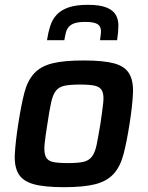

<svg xmlns="http://www.w3.org/2000/svg" viewBox="-20 -769 614 797"><path d="M39 0ZM246 8Q164 8 119.5 -4.5Q75 -17 57 -47Q39 -77 41.5 -128Q44 -179 56 -256Q68 -333 81 -383.5Q94 -434 121.5 -464Q149 -494 197 -506Q245 -518 327 -518Q409 -518 453.5 -506Q498 -494 516 -464Q534 -434 532 -383.5Q530 -333 518 -256Q506 -179 492.5 -128Q479 -77 451.5 -47Q424 -17 376 -4.5Q328 8 246 8ZM261 -92Q302 -92 325.5 -97Q349 -102 362 -119.5Q375 -137 381.5 -169.5Q388 -202 397 -256Q405 -310 408.5 -342.5Q412 -375 404 -391.5Q396 -408 374.5 -413Q353 -418 312 -418Q271 -418 247.5 -413Q224 -408 211.5 -391.5Q199 -375 192 -342.5Q185 -310 177 -256Q168 -202 165 -169.5Q162 -137 169.5 -119.5Q177 -102 198.5 -97Q220 -92 261 -92ZM175 -602Q180 -634 188.5 -661Q197 -688 215 -707.5Q233 -727 264 -738Q295 -749 345 -749Q394 -749 421.5 -738Q449 -727 460.5 -707.5Q472 -688 471.5 -661Q471 -634 466 -602H395Q398 -620 399 -634Q400 -648 395 -658Q390 -668 375.5 -673Q361 -678 334 -678Q307 -678 291 -673Q275 -668 266 -658Q257 -648 253.5 -634Q250 -620 247 -602Z"/></svg>

Font: Azeri Sans SemiBold
Style: Italic
Weight: 600
Designer: Hector Gatti & Omnibus-Type (original fonts) / Cristiano Sobral (main changes and remastering)
Foundry: Omnibus-Type
Version: Version 0.07;August 21, 2020;FontCreator 13.0.0.2681 64-bit;